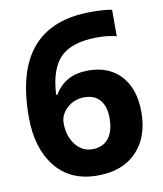

<svg xmlns="http://www.w3.org/2000/svg" viewBox="-82 -789 736 866"><g transform="rotate(-10 285.5 -356.0)"><path d="M35 -303Q35 -514 124.5 -618Q214 -722 393 -722Q457 -722 489 -715V-594Q448 -604 403 -604Q286 -604 233 -552Q180 -500 174 -381H180Q228 -464 335 -464Q430 -464 484.5 -404Q539 -344 539 -238Q539 -123 474.5 -56.5Q410 10 296 10Q171 10 103 -75.5Q35 -161 35 -303ZM393 -236Q393 -289 368.5 -318.5Q344 -348 296 -348Q251 -348 218 -318.5Q185 -289 185 -249Q185 -190 215.5 -150.5Q246 -111 293 -111Q341 -111 367 -143.5Q393 -176 393 -236Z"/></g></svg>

Font: OpenSansMMV
Style: Bold
Weight: 700
Foundry: Ascender Corporation
Version: Version 4.001